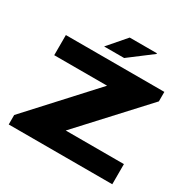

<svg xmlns="http://www.w3.org/2000/svg" viewBox="-190 -1064 1237 1246"><g transform="rotate(30 428.5 -440.5)"><path d="M317 -748 432 -881H636V-876L467 -748ZM34 0V-71L461 -537H65V-688H803V-617L374 -151H810V0Z"/></g></svg>

Font: Archivo Expanded ExtraBold
Style: Regular
Weight: 800
Width: 7
Designer: Hector Gatti
Foundry: Omnibus-Type
Version: Version 2.001; ttfautohint (v1.8.3)